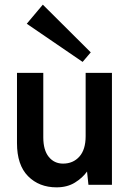

<svg xmlns="http://www.w3.org/2000/svg" viewBox="-20 -794 562 825"><path d="M223 11Q148 11 100.5 -37Q53 -85 53 -179V-481H166V-204Q166 -149 189.5 -120Q213 -91 251 -91Q294 -91 321 -121Q348 -151 348 -209V-481H461V0H360L354 -57Q335 -30 302 -9.5Q269 11 223 11ZM335 -528 95 -692 164 -774 370 -569Z"/></svg>

Font: Zen Kaku Gothic New
Style: Bold
Weight: 700
Designer: Yoshimichi Ohira
Foundry: Positype
Version: Version 1.002